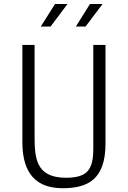

<svg xmlns="http://www.w3.org/2000/svg" viewBox="-20 -962 660 991"><path d="M303 9.5C432.5 9.5 524.5 -35.5 524.5 -220.5V-730H461.5V-192C461.5 -120.5 445.5 -91 427 -73.5C408.5 -56 376 -44.5 321.5 -44.5C161.5 -44.5 158.5 -150 158.5 -268.5V-730H95.5V-229C95.5 -107.5 134.5 9.5 303 9.5ZM190.5 -825H241L328.5 -941.5H264ZM371.5 -825H421.5L509.5 -941.5H444.5Z"/></svg>

Font: Monaspace Argon ExtraLight
Style: Regular
Weight: 200
Designer: Riley Cran & the Lettermatic Team
Foundry: Lettermatic
Version: Version 1.000 (Monaspace Argon)